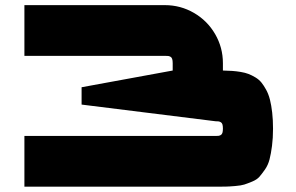

<svg xmlns="http://www.w3.org/2000/svg" viewBox="-20 -720 1143 741"><path d="M840.3 -447.8Q860.8 -447.3 876 -446.3Q891.1 -445.3 908.7 -442.4Q926.3 -439.5 939 -434.6Q951.7 -429.7 965.6 -421.4Q979.5 -413.1 989 -401.4Q998.5 -389.6 1007.6 -372.8Q1016.6 -356 1022 -334.7Q1027.3 -313.5 1030.5 -285.4Q1033.7 -257.3 1033.7 -223.6Q1033.7 -187 1029.8 -157Q1025.9 -127 1020.3 -105Q1014.6 -83 1002.7 -65.9Q990.7 -48.8 981.2 -37.8Q971.7 -26.9 953.4 -19.3Q935.1 -11.7 922.9 -7.8Q910.6 -3.9 887.2 -2Q863.8 0 850.3 0.2Q836.9 0.5 809.6 0.5H74.2V-195.3H812Q819.8 -195.3 823.5 -195.8Q827.1 -196.3 831.8 -198.7Q836.4 -201.2 838.4 -207.3Q840.3 -213.4 840.3 -223.6Q840.3 -233.9 838.4 -240Q836.4 -246.1 831.8 -248.5Q827.1 -251 823.5 -251.5Q819.8 -252 812 -252L294.9 -316.4V-383.3L646.5 -447.8V-476.1Q646.5 -486.3 644.5 -492.4Q642.6 -498.5 637.9 -501Q633.3 -503.4 629.6 -503.9Q626 -504.4 618.2 -504.4H74.2V-700.2H616.2Q676.8 -700.2 728.5 -670.2Q780.3 -640.1 810.3 -588.4Q840.3 -536.6 840.3 -476.1Z"/></svg>

Font: Donpoligrafbum
Style: Bold
Weight: 700
Designer: Sasha Pavljenko
Version: Version 1.002;Fontself Maker 3.5.8